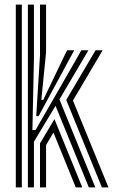

<svg xmlns="http://www.w3.org/2000/svg" viewBox="-20 -820 494 840"><path d="M102 0V-800H128.5V-565.5L121.8 -251H135.5L310.5 -555.2L335.8 -600H366.8L240 -385L397.2 0H368.8L223 -357L128.5 -200.2V0ZM155 0V-192.8L218.2 -298.8L340 0H311.5L213.8 -240.2L181.5 -185.2V0ZM49.2 0V-800H75.5V0ZM425.8 0 269.8 -382.8 398 -600H429L299.2 -380.2L454.5 0ZM138.5 -312 155 -578.2V-800H181.5V-590.8L160.8 -383H169.2L264.8 -582.5L273.8 -600H304.8L288.5 -570.2L149 -312Z"/></svg>

Font: Big Shoulders Inline Text Thin ExtraBold
Style: Regular
Weight: 800
Version: Version 2.002